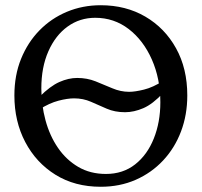

<svg xmlns="http://www.w3.org/2000/svg" viewBox="-20 -705 771 734"><path d="M365 9Q266 9 192 -37Q118 -83 76.5 -162Q35 -241 35 -340Q35 -417 60.5 -480Q86 -543 131 -589Q176 -635 236 -660Q296 -685 365 -685Q461 -685 535.5 -641.5Q610 -598 653 -520.5Q696 -443 696 -340Q696 -266 672 -202.5Q648 -139 603.5 -91.5Q559 -44 498.5 -17.5Q438 9 365 9ZM385 -40Q450 -40 496.5 -76.5Q543 -113 568 -175.5Q593 -238 593 -314Q593 -404 560.5 -477.5Q528 -551 472 -594Q416 -637 344 -637Q285 -637 238.5 -603.5Q192 -570 165 -509Q138 -448 138 -367Q138 -304 154 -245Q170 -186 201.5 -140Q233 -94 279 -67Q325 -40 385 -40ZM131 -287V-335Q172 -376 207 -391.5Q242 -407 275 -407Q313 -407 345.5 -394Q378 -381 409.5 -367.5Q441 -354 474 -354Q496 -354 530.5 -362.5Q565 -371 604 -396V-350Q564 -307 528 -291.5Q492 -276 458 -276Q419 -276 388 -289.5Q357 -303 327.5 -316Q298 -329 263 -329Q238 -329 203.5 -320Q169 -311 131 -287Z"/></svg>

Font: Vollkorn
Style: Regular
Weight: 400
Designer: Friedrich Althausen
Foundry: Friedrich Althausen
Version: Version 5.001